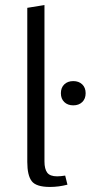

<svg xmlns="http://www.w3.org/2000/svg" viewBox="-20 -736 359 760"><path d="M178 4Q123 4 105.5 -19Q88 -42 88 -95V-705L156 -716V-97Q156 -67 167 -52.5Q178 -38 206 -38Q220 -38 238 -41L247 -5Q212 4 178 4ZM305.5 -332Q292 -319 270 -319Q248 -319 234.5 -332Q221 -345 221 -367Q221 -389 234.5 -402Q248 -415 270 -415Q292 -415 305.5 -402Q319 -389 319 -367Q319 -345 305.5 -332Z"/></svg>

Font: EauTestInfant
Style: Regular
Weight: 400
Designer: Christian Thalmann (Catharsis Fonts)
Version: Version 0.001;PS 000.001;hotconv 1.0.88;makeotf.lib2.5.64775